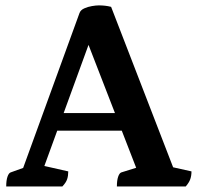

<svg xmlns="http://www.w3.org/2000/svg" viewBox="-20 -675 716 695"><path d="M2.5 0Q2.5 -21.9 7 -35.1Q11.5 -48.4 18.5 -50.9L88.8 -76.1L53.5 -38.8L267.8 -627.9Q271.7 -638.6 284.8 -644.6Q298 -650.6 312.8 -653Q327.6 -655.5 337.7 -655.5Q349.1 -655.5 360.1 -654.3Q371.1 -653.1 382.2 -650.2L617 -42.7L578.2 -75.8L673.1 -54.6Q673.1 -38.9 668.8 -26.6Q664.6 -14.3 652.3 0H403.1Q403.1 -21.9 407.6 -35.1Q412.1 -48.4 419.1 -50.9L489.8 -72.9L482.1 -43.9L281.2 -562.1L318.9 -563.2L128.5 -41.1L121.4 -78.5L227.1 -54.6Q227.1 -38.9 223.1 -26.6Q219.2 -14.3 205.7 0ZM164.5 -202 178.2 -265.7H426.7L442.5 -202Z"/></svg>

Font: Pitagon Serif
Style: Regular
Weight: 400
Designer: Travis Tran
Foundry: Pitagon
Version: Version 1.000;gftools[0.9.26]